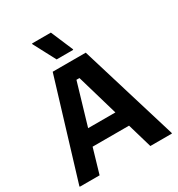

<svg xmlns="http://www.w3.org/2000/svg" viewBox="-198 -977 1021 1103"><g transform="rotate(-30 312.5 -425.0)"><path d="M367.5 -700V-705L305.8 -850H180.8V-845L257.5 -700ZM138.3 0 185.8 -162.5H427.5L475 0H618.3V-5L421.7 -650H202.5L6.7 -5V0ZM297.5 -541.7H317.5L397.5 -267.5H216.7Z"/></g></svg>

Font: Familjen Grotesk
Style: Bold
Weight: 700
Designer: Anders Wikstroem, Jonas Baeckman, Matilda Gysing, Kristian Moeller
Foundry: Familjen STHLM AB
Version: Version 2.000